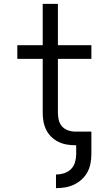

<svg xmlns="http://www.w3.org/2000/svg" viewBox="-20 -755 565 998"><path d="M271 223V152Q292 152 313 145.5Q334 139 349 124Q364 109 370 88Q376 67 376 46V0H371Q348 0 325.5 -4Q303 -8 283 -18Q263 -28 246.5 -44Q230 -60 220 -80.5Q210 -101 206 -123.5Q202 -146 202 -169V-449H70V-520H202V-735H281V-520H455V-449H281V-169Q281 -150 285.5 -131Q290 -112 302.5 -98Q315 -84 333.5 -77.5Q352 -71 371 -71H455V46Q455 70 450.5 94Q446 118 434.5 139.5Q423 161 405 177.5Q387 194 365 204.5Q343 215 319 219Q295 223 271 223Z"/></svg>

Font: Iosevka Pride
Style: Regular
Weight: 400
Monospace: yes
Designer: Belleve Invis
Foundry: Belleve Invis
Version: Version 30.3.1; ttfautohint (v1.8.4)